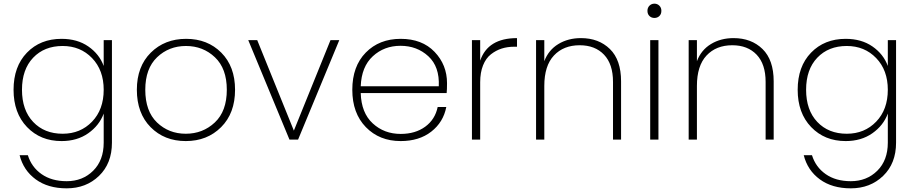

<svg xmlns="http://www.w3.org/2000/svg" viewBox="-20 -762 4993 1048"><path d="M316 -550Q402 -550 462 -508.5Q522 -467 546 -402V-543H591V17Q591 130 520.5 198Q450 266 344 266Q242 266 175 217Q108 168 87 85H132Q152 150 207 188.5Q262 227 344 227Q431 227 488.5 170Q546 113 546 17V-142Q522 -77 461.5 -34.5Q401 8 316 8Q201 8 127.5 -68.5Q54 -145 54 -272Q54 -399 127 -474.5Q200 -550 316 -550ZM546 -272Q546 -379 482.5 -445Q419 -511 322 -511Q222 -511 161 -447Q100 -383 100 -272Q100 -161 161 -96.5Q222 -32 322 -32Q419 -32 482.5 -98Q546 -164 546 -272Z M1263 -272Q1263 -144 1187 -68Q1111 8 994 8Q877 8 802 -68Q727 -144 727 -272Q727 -399 803 -474.5Q879 -550 996 -550Q1113 -550 1188 -474.5Q1263 -399 1263 -272ZM773 -272Q773 -155 837 -93.5Q901 -32 994 -32Q1087 -32 1152.5 -93.5Q1218 -155 1218 -272Q1218 -388 1153 -449.5Q1088 -511 995 -511Q902 -511 837.5 -449.5Q773 -388 773 -272Z M1335 -543H1384L1584 -49L1784 -543H1832L1607 0H1560Z M2166 -512Q2077 -512 2015 -455Q1953 -398 1949 -291H2375Q2380 -398 2318 -455Q2256 -512 2166 -512ZM2416 -178Q2400 -95 2334 -43.5Q2268 8 2167 8Q2051 8 1977 -68Q1903 -144 1903 -272Q1903 -400 1976.5 -475Q2050 -550 2167 -550Q2284 -550 2352 -479Q2420 -408 2420 -308Q2420 -272 2418 -254H1949Q1952 -146 2014.5 -88.5Q2077 -31 2167 -31Q2247 -31 2301 -70.5Q2355 -110 2369 -178Z M2601 -313V0H2556V-543H2601V-431Q2643 -554 2802 -554V-507H2787Q2750 -507 2718.5 -497Q2687 -487 2659.5 -465.5Q2632 -444 2616.5 -405Q2601 -366 2601 -313Z M3326 0V-315Q3326 -412 3277 -463.5Q3228 -515 3144 -515Q3056 -515 3003.5 -459Q2951 -403 2951 -293V0H2906V-543H2951V-428Q2974 -489 3027.5 -521.5Q3081 -554 3151 -554Q3248 -554 3309 -494.5Q3370 -435 3370 -318V0Z M3529 0V-543H3574V0ZM3514 -703Q3514 -720 3525 -731Q3536 -742 3552 -742Q3568 -742 3579 -731Q3590 -720 3590 -703Q3590 -685 3579 -674.5Q3568 -664 3552 -664Q3536 -664 3525 -674.5Q3514 -685 3514 -703Z M4159 0V-315Q4159 -412 4110 -463.5Q4061 -515 3977 -515Q3889 -515 3836.5 -459Q3784 -403 3784 -293V0H3739V-543H3784V-428Q3807 -489 3860.5 -521.5Q3914 -554 3984 -554Q4081 -554 4142 -494.5Q4203 -435 4203 -318V0Z M4596 -550Q4682 -550 4742 -508.5Q4802 -467 4826 -402V-543H4871V17Q4871 130 4800.5 198Q4730 266 4624 266Q4522 266 4455 217Q4388 168 4367 85H4412Q4432 150 4487 188.5Q4542 227 4624 227Q4711 227 4768.5 170Q4826 113 4826 17V-142Q4802 -77 4741.5 -34.5Q4681 8 4596 8Q4481 8 4407.5 -68.5Q4334 -145 4334 -272Q4334 -399 4407 -474.5Q4480 -550 4596 -550ZM4826 -272Q4826 -379 4762.5 -445Q4699 -511 4602 -511Q4502 -511 4441 -447Q4380 -383 4380 -272Q4380 -161 4441 -96.5Q4502 -32 4602 -32Q4699 -32 4762.5 -98Q4826 -164 4826 -272Z"/></svg>

Font: Poppins ExtraLight
Style: Regular
Weight: 275
Designer: Ninad Kale (Devanagari), Jonny Pinhorn (Latin)
Foundry: Indian Type Foundry
Version: Version 3.200;PS 1.000;hotconv 16.6.54;makeotf.lib2.5.65590